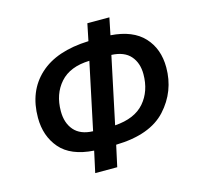

<svg xmlns="http://www.w3.org/2000/svg" viewBox="-106 -837 994 960"><g transform="rotate(-15 391.0 -357.0)"><path d="M271 10H385L409 -100Q586 -104 668.5 -194.5Q751 -285 751 -409Q751 -505 694 -566.5Q637 -628 523 -636L541 -724H427L409 -636Q242 -630 154 -549Q66 -468 66 -331Q66 -236 121 -172Q176 -108 295 -100ZM315 -195Q250 -197 217.5 -234.5Q185 -272 185 -333Q185 -422 236 -479.5Q287 -537 388 -540ZM429 -195 502 -540Q568 -537 600 -500.5Q632 -464 632 -406Q632 -318 582 -260Q532 -202 429 -195Z"/></g></svg>

Font: Noto Sans UI Medium
Style: Italic
Weight: 500
Italic angle: -12°
Designer: Monotype Design Team
Foundry: Monotype Imaging Inc.
Version: Version 1.901